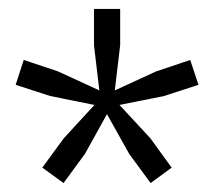

<svg xmlns="http://www.w3.org/2000/svg" viewBox="-20 -828 478 429"><path d="M247 -593.5 316 -519 363.5 -453.5 316.5 -419 268.5 -484.5 219 -573 170 -484.5 122 -419 74.5 -453.5 122.5 -519 191 -593.5 92 -613.5 15 -638.5 33 -694 109.5 -668.5 202 -626 190 -727V-808H248.5V-727L236.5 -626L329 -668.5L405 -694L423.5 -638.5L346.5 -613.5Z"/></svg>

Font: Encode Sans Condensed
Style: Regular
Weight: 400
Width: 3
Designer: Multiple Designers
Foundry: Impallari Type
Version: Version 2.000